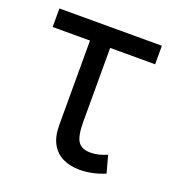

<svg xmlns="http://www.w3.org/2000/svg" viewBox="-98 -567 613 662"><g transform="rotate(20 208.0 -235.5)"><path d="M264.5 14Q230.5 14 203.8 1.5Q177 -11 161.8 -37.8Q146.5 -64.5 146.5 -108V-417H9.5V-485H385.5V-417H220.5V-146.5Q220.5 -93.5 234 -74Q247.5 -54.5 279 -54.5Q294.5 -54.5 309.2 -58Q324 -61.5 340 -68.5L357 -5.5Q335 4 311 9Q287 14 264.5 14Z"/></g></svg>

Font: Geologica Cursive ExtraLight
Style: Regular
Weight: 250
Designer: Sindre Bremnes, Frode Helland
Foundry: Monokrom Skriftforlag AS
Version: Version 1.010;gftools[0.9.28]